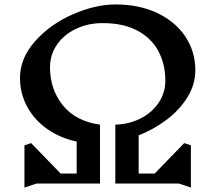

<svg xmlns="http://www.w3.org/2000/svg" viewBox="-20 -826 969 864"><path d="M839 -172V18L785 0H499V-265Q562 -267 613.5 -293.5Q665 -320 694.5 -364.5Q724 -409 724 -463Q724 -536 693.5 -594.5Q663 -653 599.5 -687.5Q536 -722 442 -722Q376 -722 321.5 -696Q267 -670 236 -624.5Q205 -579 205 -523Q205 -425 262 -353Q319 -281 430 -265V0H144L90 18V-172L120 -182L253 -45H325V-189Q250 -205 192.5 -245.5Q135 -286 102.5 -345.5Q70 -405 70 -475Q70 -564 138 -640.5Q206 -717 307.5 -761.5Q409 -806 500 -806Q606 -806 687.5 -767.5Q769 -729 814 -661.5Q859 -594 859 -510Q859 -446 823.5 -388.5Q788 -331 729.5 -287Q671 -243 604 -217V-45H676L809 -182Z"/></svg>

Font: Inknut Antiqua
Style: Regular
Weight: 400
Designer: Claus Eggers Sørensen
Foundry: Claus Eggers Sørensen
Version: Version 1.003; ttfautohint (v1.8.2) -l 8 -r 50 -G 200 -x 14 